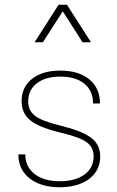

<svg xmlns="http://www.w3.org/2000/svg" viewBox="-20 -786 495 811"><path d="M234.4 -487.8Q159.2 -487.8 115.2 -452.9Q71.3 -418 71.3 -357.9Q71.3 -306.6 109.4 -276.6Q147.5 -246.6 240.7 -224.6Q316.9 -206.5 346.2 -185.1Q375.5 -163.6 375.5 -126Q375.5 -77.1 336.9 -48.8Q298.3 -20.5 232.9 -20.5Q165.5 -20.5 126.2 -51Q86.9 -81.5 86.9 -133.8H57.6Q57.6 -70.3 104.7 -32.7Q151.9 4.9 232.4 4.9Q284.7 4.9 323 -11.2Q361.3 -27.3 382.3 -56.6Q403.3 -85.9 403.3 -125.5Q403.3 -174.8 365.2 -203.9Q327.1 -232.9 235.4 -255.4Q158.7 -273.9 128.9 -296.1Q99.1 -318.4 99.1 -357.4Q99.1 -406.2 135.7 -434.3Q172.4 -462.4 234.9 -462.4Q299.8 -462.4 336.4 -432.4Q373 -402.3 373 -349.1H402.3Q402.3 -413.6 357.4 -450.7Q312.5 -487.8 234.4 -487.8ZM364.3 -607.4 262.7 -766.1H227.5L126 -607.4H161.1L245.1 -738.3L328.6 -607.4Z"/></svg>

Font: Estedad-FD-VF Thin
Style: Regular
Weight: 100
Designer: Amin Abedi
Version: Version 5.0